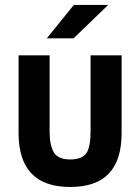

<svg xmlns="http://www.w3.org/2000/svg" viewBox="-20 -741 560 767"><path d="M412.1 -721.2 273.9 -587.9H167L274.9 -721.2ZM54.2 -520H178.2V-215.8Q178.2 -161.1 194.8 -132.8Q211.9 -104 259.8 -104Q309.6 -104 326.2 -130.9Q341.8 -155.8 341.8 -215.8V-520H465.8V-210Q465.8 -101.6 415 -47.9Q364.3 5.9 259.8 5.9Q54.2 5.9 54.2 -210Z"/></svg>

Font: D-DIN-PRO
Style: Bold
Weight: 700
Designer: Charles Nix
Foundry: Datto Inc.
Version: Version 1.000;hotconv 1.0.109;makeotfexe 2.5.65596